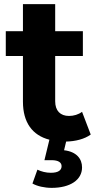

<svg xmlns="http://www.w3.org/2000/svg" viewBox="-20 -677 475 929"><path d="M290 50 300 8C345 7 389 -4 419 -26L377 -136C360 -123 337 -116 314 -116C272 -116 247 -141 247 -187V-406H381V-526H247V-657H91V-526H8V-406H91V-185C91 -84 137 -22 219 -1L195 98H229C264 98 278 110 278 127C278 146 263 159 226 159C202 159 180 153 161 144L137 211C160 224 195 232 230 232C319 232 377 194 377 133C377 92 351 57 290 50Z"/></svg>

Font: AWKNG-Font
Style: Bold
Weight: 700
Designer: Awakening Church
Foundry: Awakening Church
Version: Version 1.700;PS 001.700;hotconv 1.0.88;makeotf.lib2.5.64775